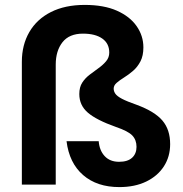

<svg xmlns="http://www.w3.org/2000/svg" viewBox="-20 -752 747 782"><path d="M466 10Q375 10 318.5 -39Q262 -88 251 -177H382Q385 -139 406.5 -116Q428 -93 465 -93Q500 -93 518 -109.5Q536 -126 536 -154Q536 -182 519 -200Q502 -218 452 -235Q373 -263 338 -293Q303 -323 303 -369Q303 -397 315 -415.5Q327 -434 345.5 -448Q364 -462 382 -475Q400 -488 412.5 -503Q425 -518 425 -538Q425 -575 396.5 -595Q368 -615 318 -615Q262 -615 234.5 -580Q207 -545 207 -489V0H69V-500Q69 -569 99.5 -621.5Q130 -674 187.5 -703Q245 -732 325 -732Q403 -732 456 -708.5Q509 -685 536.5 -645.5Q564 -606 564 -559Q564 -525 552 -502Q540 -479 522 -463.5Q504 -448 485.5 -436.5Q467 -425 455 -414.5Q443 -404 443 -391Q443 -380 450 -370Q457 -360 477 -349.5Q497 -339 537 -325Q610 -298 641.5 -261Q673 -224 673 -165Q673 -114 647.5 -74.5Q622 -35 575.5 -12.5Q529 10 466 10Z"/></svg>

Font: DM Sans 9pt ExtraBold
Style: Regular
Weight: 800
Version: Version 4.004;gftools[0.9.30]